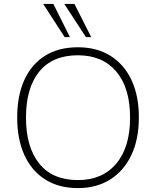

<svg xmlns="http://www.w3.org/2000/svg" viewBox="-20 -955 799 983"><path d="M68 -353Q68 -465 104.5 -545.5Q141 -626 210.5 -669.5Q280 -713 379 -713Q475 -713 545 -669.5Q615 -626 653 -545.5Q691 -465 691 -354Q691 -242 652.5 -161Q614 -80 544 -36Q474 8 379 8Q281 8 211.5 -36Q142 -80 105 -161Q68 -242 68 -353ZM113 -353Q113 -202 181 -117.5Q249 -33 379 -33Q504 -33 575 -117Q646 -201 646 -353Q646 -505 575.5 -588.5Q505 -672 379 -672Q249 -672 181 -588.5Q113 -505 113 -353ZM420 -765 309 -935H361L447 -765ZM311 -765 201 -935H253L338 -765Z"/></svg>

Font: Mulish ExtraLight
Style: Regular
Weight: 200
Designer: Vernon Adams
Foundry: Vernon Adams
Version: Version 3.603